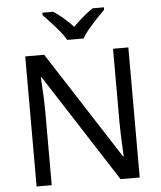

<svg xmlns="http://www.w3.org/2000/svg" viewBox="-61 -997 883 1050"><g transform="rotate(-5 380.0 -472.0)"><path d="M663 0H558L176 -593H172Q174 -558 177 -506Q180 -454 180 -399V0H97V-714H201L582 -123H586Q585 -139 583.5 -171Q582 -203 580.5 -241Q579 -279 579 -311V-714H663ZM334 -784Q321 -807 299 -833.5Q277 -860 253 -886Q229 -912 211 -931V-944H271Q297 -927 325 -903Q353 -879 378 -852Q405 -879 433 -903Q461 -927 487 -944H549V-931Q530 -912 505.5 -886Q481 -860 458.5 -833.5Q436 -807 424 -784Z"/></g></svg>

Font: Noto Sans Deseret
Style: Regular
Weight: 400
Designer: Monotype Design Team
Foundry: Monotype Imaging Inc.
Version: Version 2.001; ttfautohint (v1.8.4.7-5d5b)